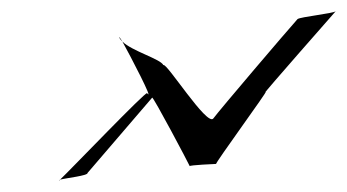

<svg xmlns="http://www.w3.org/2000/svg" viewBox="-20 -634 618 342"><path d="M85 -312 87 -314C85 -313 85 -313 85 -312ZM87 -314C98 -317 137 -321 136 -326L251 -460C252 -464 317 -341 318 -338C317 -340 365 -342 365 -342C362 -342 460 -476 453 -470C446 -464 578 -614 578 -614C574 -610 515 -604 510 -600C492 -580 371 -438 360 -423C349 -408 276 -524 271 -518C266 -529 215 -543 198 -560C213 -533 255 -452 242 -468C240 -472 106 -332 87 -314ZM193 -566C194 -564 196 -562 198 -560C193 -568 191 -570 193 -566ZM318 -338Z"/></svg>

Font: Arrow
Style: Ita
Weight: 400
Version: Version 0.23